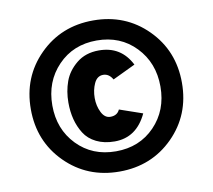

<svg xmlns="http://www.w3.org/2000/svg" viewBox="-80 -803 1003 906"><g transform="rotate(-10 422.0 -350.0)"><path d="M680 -92Q576 12 422 12Q268 12 164 -92Q60 -196 60 -350Q60 -504 164 -608Q268 -712 422 -712Q576 -712 680 -608Q784 -504 784 -350Q784 -196 680 -92ZM236 -160.5Q309 -85 422 -85Q535 -85 608 -160.5Q681 -236 681 -350Q681 -464 608 -540Q535 -616 422 -616Q309 -616 236 -540Q163 -464 163 -350Q163 -236 236 -160.5ZM424 -132Q374 -132 336.5 -150.5Q299 -169 279 -201Q259 -233 249.5 -270Q240 -307 240 -350Q240 -404 257 -451Q274 -498 317 -533Q360 -568 424 -568Q530 -568 578 -473L469 -421Q452 -451 424 -451Q395 -451 380.5 -419.5Q366 -388 366 -350Q366 -312 381.5 -281Q397 -250 424 -250Q457 -250 469 -277L579 -239Q529 -132 424 -132Z"/></g></svg>

Font: Overpass Heavy
Style: Regular
Weight: 900
Designer: Delve Withrington, Thomas Jockin
Foundry: Delve Fonts
Version: Version 3.000;DELV;Overpass